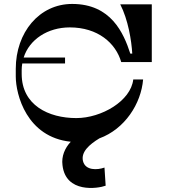

<svg xmlns="http://www.w3.org/2000/svg" viewBox="-20 -722 860 974"><path d="M334 -583C476 -583 567 -504 595 -407H750V-700H590C630 -622 647 -517 651 -450H641C607 -555 543 -702 346 -702C179 -702 60 -557 60 -373V-334C60 -243 115 -26 339 -3C309 29 291 71 297 116C313 259 476 235 516 220L510 128C474 141 413 144 401 95C390 49 433 11 484 -20C613 -67 696 -196 706 -319H656C644 -210 495 -123 367 -123C227 -123 90 -188 90 -347V-367C90 -378 91 -389 93 -400H310V-430H100C129 -522 222 -583 334 -583Z"/></svg>

Font: Space Cowgirl Medium
Style: Regular
Weight: 600
Designer: Valery Marier
Foundry: Valery Marier
Version: Version 1.000;hotconv 1.0.109;makeotfexe 2.5.65596